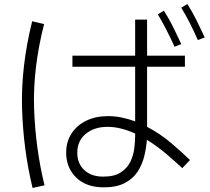

<svg xmlns="http://www.w3.org/2000/svg" viewBox="-20 -868 1040 949"><path d="M958 -670Q939 -713 919 -752.5Q899 -792 876 -830L906 -848Q931 -809 952 -766.5Q973 -724 992 -683ZM843 -637Q823 -680 803 -719.5Q783 -759 760 -797L790 -815Q816 -775 836.5 -733Q857 -691 876 -650ZM493 58Q406 58 356.5 9.5Q307 -39 307 -114Q307 -167 333.5 -208Q360 -249 406.5 -271.5Q453 -294 513 -294Q549 -294 582.5 -287Q616 -280 648 -268V-538H338V-593H648V-771H707V-593H894V-538H707V-241Q772 -207 826 -161Q880 -115 919 -77L881 -37Q850 -66 804.5 -105Q759 -144 706 -177Q703 -137 693 -96Q683 -55 660.5 -20Q638 15 597 36.5Q556 58 493 58ZM141 61Q95 -129 89 -333Q83 -537 139 -763L198 -749Q142 -530 148.5 -333.5Q155 -137 200 48ZM362 -113Q362 -60 396.5 -27.5Q431 5 490 5Q546 5 578 -16.5Q610 -38 625 -70Q640 -102 644 -136.5Q648 -171 648 -196V-208Q615 -223 580.5 -232Q546 -241 511 -241Q446 -241 404 -206.5Q362 -172 362 -113Z"/></svg>

Font: Murecho Light
Style: Regular
Weight: 300
Designer: Neil Summerour
Foundry: Positype
Version: Version 1.010; ttfautohint (v1.8.3)